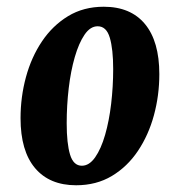

<svg xmlns="http://www.w3.org/2000/svg" viewBox="-20 -537 525 570"><path d="M206 13Q127 13 84 -38Q41 -89 41 -186Q41 -249 57 -308Q73 -367 104.5 -414Q136 -461 182 -489Q228 -517 288 -517Q368 -517 410.5 -465.5Q453 -414 453 -317Q453 -254 437 -195Q421 -136 389.5 -89Q358 -42 312 -14.5Q266 13 206 13ZM223 -45Q245 -45 262.5 -70Q280 -95 292 -136.5Q304 -178 310 -229Q316 -280 316 -332Q316 -391 306 -425Q296 -459 270 -459Q248 -459 231 -434Q214 -409 202 -367.5Q190 -326 184 -275Q178 -224 178 -171Q178 -111 188 -78Q198 -45 223 -45Z"/></svg>

Font: Yrsa
Style: Bold Italic
Weight: 700
Italic angle: -7.10001°
Version: Version 2.004